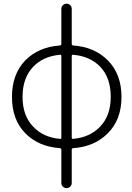

<svg xmlns="http://www.w3.org/2000/svg" viewBox="-20 -793 697 1010"><path d="M302.7 -498Q302.7 -505.9 295.9 -504.9Q207 -497.1 154.3 -441.4Q98.6 -382.8 98.6 -283.7Q98.6 -184.6 154.3 -127Q207 -70.3 295.9 -62.5Q302.7 -61.5 302.7 -68.4ZM357.4 -68.4Q357.4 -61.5 364.3 -62.5Q453.1 -70.3 506.8 -127Q562.5 -184.6 562.5 -283.7Q562.5 -382.8 507.8 -441.4Q454.1 -497.1 365.2 -504.9Q357.4 -505.9 357.4 -498ZM357.4 -562.5Q357.4 -554.7 365.2 -553.7Q477.5 -545.9 546.9 -475.6Q619.1 -403.3 619.1 -283.2Q619.1 -163.1 546.9 -91.8Q477.5 -21.5 365.2 -13.7Q357.4 -12.7 357.4 -5.9V168.9Q357.4 180.7 349.6 188.5Q341.8 196.3 330.1 196.3Q318.4 196.3 310.5 188.5Q302.7 180.7 302.7 168.9V-5.9Q302.7 -12.7 294.9 -13.7Q182.6 -21.5 113.3 -91.8Q43 -163.1 43 -283.2Q43 -403.3 113.3 -475.6Q182.6 -545.9 294.9 -553.7Q302.7 -554.7 302.7 -562.5V-746.1Q302.7 -757.8 310.5 -765.6Q318.4 -773.4 330.1 -773.4Q341.8 -773.4 349.6 -765.6Q357.4 -757.8 357.4 -746.1Z"/></svg>

Font: irohamaru Light
Style: Regular
Weight: 200
Designer: [Source Han Sans]
Ryoko NISHIZUKA  (kana & ideographs); Paul D. Hunt (Latin, Greek & Cyrillic); Wenlong ZHANG  (bopomofo
Version: Version 1.01